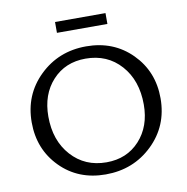

<svg xmlns="http://www.w3.org/2000/svg" viewBox="-89 -901 966 993"><g transform="rotate(-10 394.5 -405.0)"><path d="M265 -759V-816H530V-759ZM387 6Q243 6 149.5 -89Q56 -184 56 -325Q56 -470 156 -567Q256 -664 401 -664Q545 -664 639.5 -569Q734 -474 734 -333Q734 -188 633.5 -91Q533 6 387 6ZM402 -55Q509 -55 576 -128Q643 -201 643 -316Q643 -443 572 -522.5Q501 -602 387 -602Q280 -602 213 -529Q146 -456 146 -340Q146 -214 217.5 -134.5Q289 -55 402 -55Z"/></g></svg>

Font: EauTest Medium
Style: Regular
Weight: 500
Designer: Christian Thalmann (Catharsis Fonts)
Version: Version 0.001;PS 000.001;hotconv 1.0.88;makeotf.lib2.5.64775